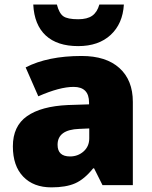

<svg xmlns="http://www.w3.org/2000/svg" viewBox="-20 -807 663 837"><path d="M426.8 0 390.1 -73.2H386.2Q347.7 -25.4 307.6 -7.8Q267.6 9.8 204.1 9.8Q126 9.8 81.1 -37.1Q36.1 -84 36.1 -168.9Q36.1 -257.3 97.7 -300.5Q159.2 -343.8 275.9 -349.1L368.2 -352.1V-359.9Q368.2 -428.2 300.8 -428.2Q240.2 -428.2 147 -387.2L91.8 -513.2Q188.5 -563 335.9 -563Q442.4 -563 500.7 -510.3Q559.1 -457.5 559.1 -362.8V0ZM285.2 -125Q319.8 -125 344.5 -147Q369.1 -168.9 369.1 -204.1V-247.1L325.2 -245.1Q231 -241.7 231 -175.8Q231 -125 285.2 -125ZM520 -787.1Q515.1 -703.6 462.4 -654.8Q409.7 -606 320.8 -606Q229.5 -606 179.4 -652.3Q129.4 -698.7 125 -787.1H228Q237.8 -749 256.1 -736.1Q274.4 -723.1 320.8 -723.1Q360.4 -723.1 382.1 -738.5Q403.8 -753.9 413.1 -787.1Z"/></svg>

Font: Open Sans ExtBd
Style: Bold
Weight: 800
Foundry: Ascender Corporation
Version: Version 1.10